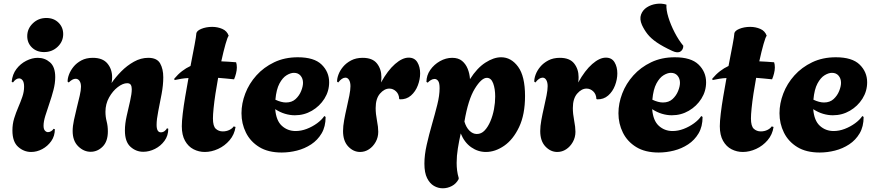

<svg xmlns="http://www.w3.org/2000/svg" viewBox="-20 -816 4719 1036"><path d="M218 -535Q178 -535 152.5 -559.5Q127 -584 127 -621Q127 -661 157 -690Q187 -719 230 -719Q270 -719 295.5 -694Q321 -669 321 -632Q321 -592 291 -563.5Q261 -535 218 -535ZM148 4Q109 4 78 -23.5Q47 -51 47 -112Q47 -147 56.5 -177.5Q66 -208 78.5 -237Q91 -266 100.5 -293.5Q110 -321 110 -348Q110 -372 102 -382.5Q94 -393 83 -393Q66 -393 50 -371L43 -375Q47 -415 68.5 -443.5Q90 -472 121.5 -488Q153 -504 184 -504Q222 -504 250 -479.5Q278 -455 278 -400Q278 -367 268.5 -330.5Q259 -294 246.5 -258Q234 -222 224.5 -191Q215 -160 215 -138Q215 -119 222.5 -111Q230 -103 239 -103Q248 -103 256.5 -108.5Q265 -114 269 -121L276 -119Q276 -82 256.5 -54.5Q237 -27 208 -11.5Q179 4 148 4Z M469 3Q432 3 402 -26.5Q372 -56 372 -109Q372 -135 379 -168Q386 -201 394.5 -235Q403 -269 410 -299Q417 -329 417 -348Q417 -368 409 -379.5Q401 -391 388 -391Q371 -391 351 -371L345 -375Q344 -391 352 -413Q360 -435 376.5 -455.5Q393 -476 419 -490Q445 -504 481 -504Q534 -504 559.5 -473.5Q585 -443 585 -399Q585 -383 582 -368Q603 -399 634 -430.5Q665 -462 702.5 -483Q740 -504 780 -504Q827 -504 844 -474Q861 -444 861 -399Q861 -357 852 -309Q843 -261 834 -216.5Q825 -172 825 -142Q825 -102 848 -102Q860 -102 869 -109.5Q878 -117 881 -124L888 -121Q888 -84 867.5 -56Q847 -28 816 -12.5Q785 3 753 3Q714 3 684 -24Q654 -51 654 -112Q654 -148 663.5 -190Q673 -232 682 -271Q691 -310 691 -335Q691 -350 685.5 -358.5Q680 -367 666 -367Q643 -367 615.5 -346Q588 -325 568.5 -290Q549 -255 549 -213Q549 -186 555.5 -161Q562 -136 562 -107Q562 -53 534 -25Q506 3 469 3Z M1085 4Q1053 4 1024.5 -10.5Q996 -25 978.5 -56Q961 -87 961 -135Q961 -161 966 -203Q971 -245 979.5 -295Q988 -345 997 -395Q977 -394 958.5 -391Q940 -388 922 -384L920 -391Q940 -415 962 -432Q984 -449 1008 -460Q1021 -526 1030 -574.5Q1039 -623 1039 -632Q1039 -649 1065.5 -660Q1092 -671 1125 -671Q1154 -671 1179.5 -660Q1205 -649 1214 -623Q1208 -617 1197 -578.5Q1186 -540 1174 -485Q1193 -484 1213 -483Q1233 -482 1254 -480Q1256 -474 1257 -467Q1258 -460 1258 -452Q1258 -437 1253.5 -419.5Q1249 -402 1243 -388Q1219 -390 1198 -392.5Q1177 -395 1157 -396Q1149 -353 1142.5 -310Q1136 -267 1132.5 -232Q1129 -197 1129 -177Q1129 -135 1144.5 -121Q1160 -107 1182 -107Q1202 -107 1218 -115Q1234 -123 1241 -134L1251 -131Q1245 -90 1219 -59.5Q1193 -29 1157 -12.5Q1121 4 1085 4Z M1500 7Q1427 7 1379 -22.5Q1331 -52 1307 -100.5Q1283 -149 1283 -205Q1283 -258 1303.5 -311.5Q1324 -365 1363.5 -409Q1403 -453 1459.5 -480Q1516 -507 1587 -507Q1675 -507 1715.5 -467.5Q1756 -428 1756 -372Q1756 -324 1730.5 -283.5Q1705 -243 1663 -218.5Q1621 -194 1571 -194Q1545 -194 1518 -202Q1491 -210 1465 -227Q1470 -165 1501 -137Q1532 -109 1575 -109Q1605 -109 1635 -120.5Q1665 -132 1690.5 -150.5Q1716 -169 1730 -190L1737 -185Q1737 -133 1715.5 -96.5Q1694 -60 1659 -37Q1624 -14 1582.5 -3.5Q1541 7 1500 7ZM1523 -263Q1555 -263 1575 -281.5Q1595 -300 1605 -325Q1615 -350 1615 -369Q1615 -392 1602 -407.5Q1589 -423 1566 -423Q1548 -423 1526.5 -410Q1505 -397 1488 -365.5Q1471 -334 1466 -278Q1498 -263 1523 -263Z M1923 4Q1887 4 1859 -25.5Q1831 -55 1831 -109Q1831 -135 1837 -168Q1843 -201 1851 -235.5Q1859 -270 1865 -300.5Q1871 -331 1871 -351Q1871 -372 1863.5 -384.5Q1856 -397 1844 -397Q1825 -397 1805 -371L1799 -375Q1798 -391 1806 -413Q1814 -435 1831 -455.5Q1848 -476 1874.5 -490Q1901 -504 1937 -504Q1990 -504 2014 -473.5Q2038 -443 2038 -400Q2038 -393 2037.5 -385.5Q2037 -378 2036 -371Q2072 -436 2111.5 -470.5Q2151 -505 2185 -505Q2217 -505 2232 -480Q2247 -455 2247 -420Q2247 -388 2234.5 -355Q2222 -322 2197.5 -300.5Q2173 -279 2138 -280L2134 -282Q2133 -308 2117 -323Q2101 -338 2081 -338Q2054 -338 2030.5 -311Q2007 -284 2007 -233Q2007 -202 2014 -166Q2021 -130 2021 -105Q2021 -75 2007 -50Q1993 -25 1971 -10.5Q1949 4 1923 4Z M2369 200Q2344 200 2321.5 187Q2299 174 2284.5 145Q2270 116 2270 67Q2270 20 2282.5 -35Q2295 -90 2311 -145.5Q2327 -201 2339.5 -251Q2352 -301 2352 -340Q2352 -369 2344 -379.5Q2336 -390 2325 -390Q2315 -390 2305 -384Q2295 -378 2288 -370L2281 -374Q2281 -409 2301.5 -438.5Q2322 -468 2354 -486Q2386 -504 2420 -504Q2453 -504 2473 -487.5Q2493 -471 2503.5 -445Q2514 -419 2516 -389Q2554 -449 2599 -478Q2644 -507 2684 -507Q2738 -507 2775.5 -456Q2813 -405 2813 -298Q2813 -198 2781 -130.5Q2749 -63 2700.5 -29.5Q2652 4 2602 4Q2559 4 2522.5 -21.5Q2486 -47 2466 -96Q2457 -55 2450.5 -15Q2444 25 2444 63Q2444 84 2446.5 104Q2449 124 2455 144V150Q2442 175 2418.5 187.5Q2395 200 2369 200ZM2553 -93Q2577 -93 2595 -112Q2613 -131 2626 -161.5Q2639 -192 2645.5 -227Q2652 -262 2652 -295Q2652 -337 2641 -366.5Q2630 -396 2607 -396Q2578 -396 2542 -337.5Q2506 -279 2486 -160Q2495 -129 2513 -111Q2531 -93 2553 -93Z M2987 4Q2951 4 2923 -25.5Q2895 -55 2895 -109Q2895 -135 2901 -168Q2907 -201 2915 -235.5Q2923 -270 2929 -300.5Q2935 -331 2935 -351Q2935 -372 2927.5 -384.5Q2920 -397 2908 -397Q2889 -397 2869 -371L2863 -375Q2862 -391 2870 -413Q2878 -435 2895 -455.5Q2912 -476 2938.5 -490Q2965 -504 3001 -504Q3054 -504 3078 -473.5Q3102 -443 3102 -400Q3102 -393 3101.5 -385.5Q3101 -378 3100 -371Q3136 -436 3175.5 -470.5Q3215 -505 3249 -505Q3281 -505 3296 -480Q3311 -455 3311 -420Q3311 -388 3298.5 -355Q3286 -322 3261.5 -300.5Q3237 -279 3202 -280L3198 -282Q3197 -308 3181 -323Q3165 -338 3145 -338Q3118 -338 3094.5 -311Q3071 -284 3071 -233Q3071 -202 3078 -166Q3085 -130 3085 -105Q3085 -75 3071 -50Q3057 -25 3035 -10.5Q3013 4 2987 4Z M3534 7Q3461 7 3413 -22.5Q3365 -52 3341 -100.5Q3317 -149 3317 -205Q3317 -258 3337.5 -311.5Q3358 -365 3397.5 -409Q3437 -453 3493.5 -480Q3550 -507 3621 -507Q3709 -507 3749.5 -467.5Q3790 -428 3790 -372Q3790 -324 3764.5 -283.5Q3739 -243 3697 -218.5Q3655 -194 3605 -194Q3579 -194 3552 -202Q3525 -210 3499 -227Q3504 -165 3535 -137Q3566 -109 3609 -109Q3639 -109 3669 -120.5Q3699 -132 3724.5 -150.5Q3750 -169 3764 -190L3771 -185Q3771 -133 3749.5 -96.5Q3728 -60 3693 -37Q3658 -14 3616.5 -3.5Q3575 7 3534 7ZM3557 -263Q3589 -263 3609 -281.5Q3629 -300 3639 -325Q3649 -350 3649 -369Q3649 -392 3636 -407.5Q3623 -423 3600 -423Q3582 -423 3560.5 -410Q3539 -397 3522 -365.5Q3505 -334 3500 -278Q3532 -263 3557 -263ZM3608 -541Q3556 -565 3524 -587Q3492 -609 3474 -632Q3456 -655 3444 -681Q3430 -713 3439 -737.5Q3448 -762 3470.5 -776.5Q3493 -791 3521.5 -795Q3550 -799 3576 -791Q3574 -763 3586.5 -722.5Q3599 -682 3620.5 -640.5Q3642 -599 3667 -569Q3667 -548 3651.5 -538Q3636 -528 3608 -541Z M3988 4Q3956 4 3927.5 -10.5Q3899 -25 3881.5 -56Q3864 -87 3864 -135Q3864 -161 3869 -203Q3874 -245 3882.5 -295Q3891 -345 3900 -395Q3880 -394 3861.5 -391Q3843 -388 3825 -384L3823 -391Q3843 -415 3865 -432Q3887 -449 3911 -460Q3924 -526 3933 -574.5Q3942 -623 3942 -632Q3942 -649 3968.5 -660Q3995 -671 4028 -671Q4057 -671 4082.5 -660Q4108 -649 4117 -623Q4111 -617 4100 -578.5Q4089 -540 4077 -485Q4096 -484 4116 -483Q4136 -482 4157 -480Q4159 -474 4160 -467Q4161 -460 4161 -452Q4161 -437 4156.5 -419.5Q4152 -402 4146 -388Q4122 -390 4101 -392.5Q4080 -395 4060 -396Q4052 -353 4045.5 -310Q4039 -267 4035.5 -232Q4032 -197 4032 -177Q4032 -135 4047.5 -121Q4063 -107 4085 -107Q4105 -107 4121 -115Q4137 -123 4144 -134L4154 -131Q4148 -90 4122 -59.5Q4096 -29 4060 -12.5Q4024 4 3988 4Z M4403 7Q4330 7 4282 -22.5Q4234 -52 4210 -100.5Q4186 -149 4186 -205Q4186 -258 4206.5 -311.5Q4227 -365 4266.5 -409Q4306 -453 4362.5 -480Q4419 -507 4490 -507Q4578 -507 4618.5 -467.5Q4659 -428 4659 -372Q4659 -324 4633.5 -283.5Q4608 -243 4566 -218.5Q4524 -194 4474 -194Q4448 -194 4421 -202Q4394 -210 4368 -227Q4373 -165 4404 -137Q4435 -109 4478 -109Q4508 -109 4538 -120.5Q4568 -132 4593.5 -150.5Q4619 -169 4633 -190L4640 -185Q4640 -133 4618.5 -96.5Q4597 -60 4562 -37Q4527 -14 4485.5 -3.5Q4444 7 4403 7ZM4426 -263Q4458 -263 4478 -281.5Q4498 -300 4508 -325Q4518 -350 4518 -369Q4518 -392 4505 -407.5Q4492 -423 4469 -423Q4451 -423 4429.5 -410Q4408 -397 4391 -365.5Q4374 -334 4369 -278Q4401 -263 4426 -263Z"/></svg>

Font: Agbalumo
Style: Regular
Weight: 400
Designer: Raphael Alegbeleye
Foundry: Sorkin Type Co.
Version: Version 1.000; ttfautohint (v1.8.4)